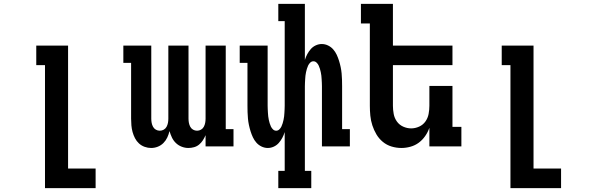

<svg xmlns="http://www.w3.org/2000/svg" viewBox="-20 -755 3040 990"><path d="M212 215V-419H167V-520H331V114H473V215Z M759 8Q742 8 725.5 2Q709 -4 696.5 -15.5Q684 -27 676 -42.5Q668 -58 663.5 -74.5Q659 -91 657.5 -108.5Q656 -126 656 -143V-431H616V-520H760V-143Q760 -132 762 -121.5Q764 -111 769 -101.5Q774 -92 783.5 -86.5Q793 -81 804 -81Q815 -81 824.5 -86.5Q834 -92 839 -101.5Q844 -111 846 -121.5Q848 -132 848 -143V-520H952V-143Q952 -132 954 -121.5Q956 -111 961 -101.5Q966 -92 975.5 -86.5Q985 -81 996 -81Q1007 -81 1016.5 -86.5Q1026 -92 1031 -101.5Q1036 -111 1038 -121.5Q1040 -132 1040 -143V-520H1144V-89H1184V0H1040V-58Q1034 -44 1026 -31.5Q1018 -19 1006.5 -9.5Q995 0 980.5 4Q966 8 951 8Q934 8 917 1.5Q900 -5 887 -17.5Q874 -30 866.5 -46Q859 -62 854 -79Q850 -62 842.5 -46Q835 -30 822.5 -17.5Q810 -5 793.5 1.5Q777 8 759 8Z M1585 215H1415V126H1448V-74Q1443 -58 1435.5 -44Q1428 -30 1417.5 -18Q1407 -6 1392 1Q1377 8 1361 8Q1344 8 1328.5 0.5Q1313 -7 1302 -19.5Q1291 -32 1284 -47Q1277 -62 1272 -78Q1267 -94 1263.5 -110.5Q1260 -127 1258.5 -143.5Q1257 -160 1256.5 -176.5Q1256 -193 1256 -210V-431H1216V-520H1360V-210Q1360 -201 1360.5 -192Q1361 -183 1361.5 -173.5Q1362 -164 1363 -155Q1364 -146 1366 -137Q1368 -128 1370.5 -119.5Q1373 -111 1377 -102.5Q1381 -94 1388 -87.5Q1395 -81 1404 -81Q1413 -81 1420 -87.5Q1427 -94 1431 -102.5Q1435 -111 1437.5 -119.5Q1440 -128 1442 -137Q1444 -146 1445 -155Q1446 -164 1446.5 -173.5Q1447 -183 1447.5 -192Q1448 -201 1448 -210V-646H1415V-735H1552V-446Q1557 -462 1564.5 -476Q1572 -490 1582.5 -502Q1593 -514 1608 -521Q1623 -528 1639 -528Q1656 -528 1671.5 -520.5Q1687 -513 1698 -500.5Q1709 -488 1716 -473Q1723 -458 1728 -442Q1733 -426 1736.5 -409.5Q1740 -393 1741.5 -376.5Q1743 -360 1743.5 -343.5Q1744 -327 1744 -310V-89H1784V0H1640V-310Q1640 -319 1639.5 -328Q1639 -337 1638.5 -346.5Q1638 -356 1637 -365Q1636 -374 1634 -383Q1632 -392 1629.5 -400.5Q1627 -409 1623 -417.5Q1619 -426 1612 -432.5Q1605 -439 1596 -439Q1587 -439 1580 -432.5Q1573 -426 1569 -417.5Q1565 -409 1562.5 -400.5Q1560 -392 1558 -383Q1556 -374 1555 -365Q1554 -356 1553.5 -346.5Q1553 -337 1552.5 -328Q1552 -319 1552 -310V126H1585Z M2050 8Q2024 8 1999 0.5Q1974 -7 1954 -23.5Q1934 -40 1921 -62Q1908 -84 1900 -108.5Q1892 -133 1889.5 -158.5Q1887 -184 1887 -210V-634H1841V-735H2006V-520H2313V-419H2006V-210Q2006 -189 2010 -167.5Q2014 -146 2026.5 -128.5Q2039 -111 2059 -102Q2079 -93 2100 -93Q2121 -93 2141 -102Q2161 -111 2173.5 -128.5Q2186 -146 2190 -167.5Q2194 -189 2194 -210V-312H2313V-101H2359V0H2194V-96Q2186 -73 2172 -53Q2158 -33 2139 -19Q2120 -5 2096.5 1.5Q2073 8 2050 8Z M2612 215V-419H2567V-520H2731V114H2873V215Z"/></svg>

Font: Iosevka HT Extended
Style: Bold
Weight: 700
Width: 7
Monospace: yes
Designer: Belleve Invis
Foundry: Belleve Invis
Version: Version 32.3.0; ttfautohint (v1.8.4)